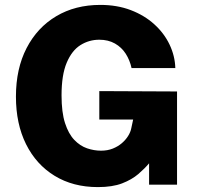

<svg xmlns="http://www.w3.org/2000/svg" viewBox="-20 -753 810 783"><path d="M379 10Q278 10 202.8 -36Q127.5 -82 86.2 -165Q45 -248 45 -359Q45 -473 88.5 -557Q132 -641 209.5 -687Q287 -733 389 -733Q457.5 -733 513.2 -711.8Q569 -690.5 609.2 -654Q649.5 -617.5 671.5 -571.2Q693.5 -525 695 -475.5H516.5Q509.5 -507.5 492.8 -533.8Q476 -560 448.8 -575.5Q421.5 -591 385 -591Q343 -591 308 -569Q273 -547 252 -497.2Q231 -447.5 231 -364Q231 -295 245.2 -251Q259.5 -207 283 -182.5Q306.5 -158 335 -148.2Q363.5 -138.5 392 -138.5Q418.5 -138.5 439.8 -147Q461 -155.5 476.8 -169Q492.5 -182.5 502.5 -198.5Q512.5 -214.5 515.5 -230.5L523 -265.5H385V-381.5L702 -380V0H588V-87Q570 -65.5 543.8 -43Q517.5 -20.5 478 -5.2Q438.5 10 379 10Z"/></svg>

Font: Public Sans ExtraBold
Style: Regular
Weight: 800
Designer: The Public Sans Project Authors: Dan O. Williams and USWDS (Libre Franklin designed by Pablo Impallari and Rodrigo Fuenz
Version: Version 1.007